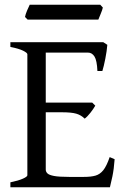

<svg xmlns="http://www.w3.org/2000/svg" viewBox="-20 -794 536 814"><path d="M435 -604Q433 -578 426.5 -545Q420 -512 414 -493H393Q391 -538 380.5 -554.5Q370 -571 353 -571H148L162 -615H418ZM384 -346Q376 -332 363 -315.5Q350 -299 339 -291Q324 -306 303.5 -312Q283 -318 242 -318H142L152 -359H371ZM466 -119Q463 -77 456.5 -46Q450 -15 446 0H24V-21Q58 -28 77 -36.5Q96 -45 96 -51V-564Q96 -570 78 -579Q60 -588 24 -595V-615H244V-595Q212 -591 193 -586.5Q174 -582 174 -575V-75Q174 -66 181 -59Q188 -52 209 -48Q230 -44 273 -44H336Q366 -44 385 -49.5Q404 -55 418 -72.5Q432 -90 445 -128ZM416 -762Q414 -752 407 -735.5Q400 -719 397 -711H97L86 -722Q88 -733 94.5 -748.5Q101 -764 106 -774H405Z"/></svg>

Font: ChillKai
Style: Regular
Weight: 400
Designer: ChillType
Foundry: 寒蝉字型
Version: Version 2.000